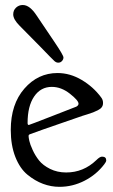

<svg xmlns="http://www.w3.org/2000/svg" viewBox="-20 -719 448 758"><path d="M22.5 -206.1Q22.5 -307.6 76.2 -369.1Q129.9 -430.7 207 -430.7Q256.8 -430.7 302.7 -403.3Q348.6 -376 378.9 -335Q386.7 -325.2 386.7 -313.5V-311.5Q386.7 -302.7 381.8 -295.9Q377 -289.1 366.2 -283.7Q355.5 -278.3 347.7 -275.4Q339.8 -272.5 324.7 -267.6Q309.6 -262.7 305.7 -261.7Q101.6 -191.4 96.7 -188.5Q92.8 -186.5 92.8 -182.6Q92.8 -176.8 95.7 -163.1Q98.6 -149.4 108.9 -127Q119.1 -104.5 134.3 -85.4Q149.4 -66.4 177.7 -52.2Q206.1 -38.1 241.2 -38.1Q309.6 -38.1 360.4 -86.9Q374 -100.6 382.8 -100.6Q399.4 -100.6 399.4 -85.9Q399.4 -80.1 391.6 -70.3Q360.4 -29.3 313.5 -5.4Q266.6 18.6 214.8 18.6Q181.6 18.6 149.9 6.8Q118.2 -4.9 88.4 -29.3Q58.6 -53.7 40.5 -99.6Q22.5 -145.5 22.5 -206.1ZM290 -309.6Q290 -322.3 255.9 -349.1Q221.7 -376 184.6 -376Q140.6 -376 114.7 -337.9Q88.9 -299.8 88.9 -233.4Q88.9 -225.6 93.8 -225.6Q95.7 -225.6 187 -261.2Q278.3 -296.9 281.2 -297.9Q290 -302.7 290 -309.6ZM32.2 -662.1Q32.2 -678.7 43.5 -689Q54.7 -699.2 69.3 -699.2H70.3Q97.7 -699.2 125 -657.2Q156.2 -611.3 193.4 -555.7Q230.5 -501 230.5 -492.2Q230.5 -484.4 224.6 -478Q218.8 -471.7 210.9 -471.7H209Q202.1 -471.7 194.8 -478Q187.5 -484.4 137.7 -536.1Q91.8 -582 57.6 -617.2Q32.2 -642.6 32.2 -662.1Z"/></svg>

Font: Goudy Bookletter 1911
Style: Regular
Weight: 400
Version: Version 2010.07.03